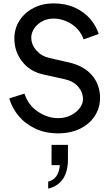

<svg xmlns="http://www.w3.org/2000/svg" viewBox="-20 -777 657 1136"><path d="M35 -195 125 -223Q146 -156 203.5 -117Q261 -78 324 -78Q366 -78 399.5 -95Q433 -112 452 -138Q471 -164 471 -190Q471 -231 442.5 -264Q414 -297 364 -308L238 -336Q158 -353 111.5 -412.5Q65 -472 65 -549Q65 -608 95.5 -655.5Q126 -703 179 -730Q232 -757 296 -757Q367 -757 422.5 -732Q478 -707 513.5 -665.5Q549 -624 564 -576L475 -544Q453 -603 402.5 -635Q352 -667 297 -667Q259 -667 229 -650.5Q199 -634 182 -608Q165 -582 165 -555Q165 -513 195.5 -478.5Q226 -444 272 -434L386 -408Q476 -388 524 -332Q572 -276 572 -198Q572 -139 541 -91Q510 -43 453.5 -15.5Q397 12 324 12Q248 12 188 -16.5Q128 -45 89 -92.5Q50 -140 35 -195ZM334 200H285V80H382V165Q382 238 352.5 281.5Q323 325 265 339V298Q328 281 334 200Z"/></svg>

Font: BLUETTI 2.0 Normal
Style: Normal
Weight: 400
Designer: Stijn de Vries
Foundry: tokotype
Version: Version 2.005;October 31, 2023;FontCreator 14.0.0.2814 64-bi